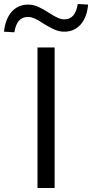

<svg xmlns="http://www.w3.org/2000/svg" viewBox="-93 -943 462 963"><path d="M95 0V-705H181V0ZM-21 -781 -73 -784Q-66 -849 -34 -884.5Q-2 -920 48 -920Q74 -920 98.5 -909Q123 -898 152 -879Q180 -861 197 -853.5Q214 -846 229 -846Q258 -846 274.5 -865.5Q291 -885 297 -923L349 -920Q343 -855 311 -819.5Q279 -784 229 -784Q204 -784 178.5 -795.5Q153 -807 123 -826Q98 -843 80 -850.5Q62 -858 47 -858Q18 -858 1.5 -838.5Q-15 -819 -21 -781Z"/></svg>

Font: Nunito Sans 10pt
Style: Regular
Weight: 400
Designer: Vernon Adams
Foundry: Vernon Adams
Version: Version 3.101;gftools[0.9.27]